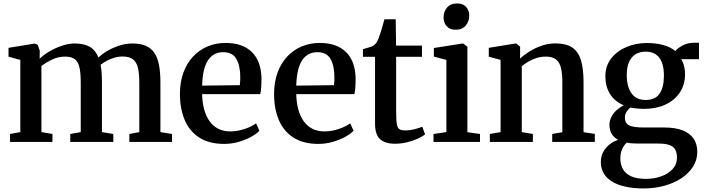

<svg xmlns="http://www.w3.org/2000/svg" viewBox="-20 -800 3972 1082"><path d="M36.5 0V-45L94.5 -55.5V-462.5L28 -480.5V-530.5L175.5 -554.5L192.5 -547.5L204 -515L203.5 -469Q224.5 -490 257.8 -509.8Q291 -529.5 328.8 -542.2Q366.5 -555 400 -555Q454 -555 486.5 -535.8Q519 -516.5 535 -475.5Q554 -495 585 -513.2Q616 -531.5 652.8 -543.2Q689.5 -555 726 -555Q771 -555 801.2 -542Q831.5 -529 849.8 -502.2Q868 -475.5 876 -434.2Q884 -393 884 -336.5V-55.5L949.5 -45V0H709V-45L765 -55.5V-333Q765 -383 757.8 -416Q750.5 -449 730 -465.2Q709.5 -481.5 670.5 -481.5Q647 -481.5 624.2 -474.8Q601.5 -468 581.5 -457.2Q561.5 -446.5 547 -435Q549.5 -422 551.2 -406.2Q553 -390.5 553.8 -373.2Q554.5 -356 554.5 -337V-55.5L618.5 -45V0H376V-45L435 -55.5V-335Q435 -385 428.5 -417.2Q422 -449.5 403.2 -465.2Q384.5 -481 346.5 -481Q309 -481 274 -464.5Q239 -448 213.5 -428V-55.5L275.5 -45V0Z M1243.5 11Q1159 11 1103.5 -24.5Q1048 -60 1021 -123.5Q994 -187 994 -270.5Q994 -337 1013.2 -390Q1032.5 -443 1067.2 -480.5Q1102 -518 1149 -538Q1196 -558 1252 -558Q1346.5 -558 1398.8 -507.2Q1451 -456.5 1453.5 -361.5Q1453.5 -330.5 1452 -308.2Q1450.5 -286 1446.5 -269.5H1119Q1120 -222.5 1130.5 -183.8Q1141 -145 1160.8 -117.2Q1180.5 -89.5 1209.8 -74.5Q1239 -59.5 1278 -59.5Q1318.5 -59.5 1359.5 -73.5Q1400.5 -87.5 1423 -105L1442 -63Q1425 -45 1394 -28.2Q1363 -11.5 1323.8 -0.2Q1284.5 11 1243.5 11ZM1119 -317.5 1331.5 -320Q1333 -330.5 1333.5 -342.5Q1334 -354.5 1334 -365Q1334 -429 1312.2 -467.5Q1290.5 -506 1237.5 -506Q1212.5 -506 1191.2 -495.8Q1170 -485.5 1154.2 -463.2Q1138.5 -441 1129.5 -405Q1120.5 -369 1119 -317.5Z M1774 11Q1689.5 11 1634 -24.5Q1578.5 -60 1551.5 -123.5Q1524.5 -187 1524.5 -270.5Q1524.5 -337 1543.8 -390Q1563 -443 1597.8 -480.5Q1632.5 -518 1679.5 -538Q1726.5 -558 1782.5 -558Q1877 -558 1929.2 -507.2Q1981.5 -456.5 1984 -361.5Q1984 -330.5 1982.5 -308.2Q1981 -286 1977 -269.5H1649.5Q1650.5 -222.5 1661 -183.8Q1671.5 -145 1691.2 -117.2Q1711 -89.5 1740.2 -74.5Q1769.5 -59.5 1808.5 -59.5Q1849 -59.5 1890 -73.5Q1931 -87.5 1953.5 -105L1972.5 -63Q1955.5 -45 1924.5 -28.2Q1893.5 -11.5 1854.2 -0.2Q1815 11 1774 11ZM1649.5 -317.5 1862 -320Q1863.5 -330.5 1864 -342.5Q1864.5 -354.5 1864.5 -365Q1864.5 -429 1842.8 -467.5Q1821 -506 1768 -506Q1743 -506 1721.8 -495.8Q1700.5 -485.5 1684.8 -463.2Q1669 -441 1660 -405Q1651 -369 1649.5 -317.5Z M2205.5 10Q2151 10 2122.2 -15.5Q2093.5 -41 2093.5 -104V-480H2025.5V-523Q2035 -526 2047 -529.2Q2059 -532.5 2069.5 -536Q2080 -539.5 2085.5 -543.5Q2092 -548.5 2097 -554.2Q2102 -560 2106 -568Q2110 -576 2114 -585.5Q2119 -597.5 2125 -617.2Q2131 -637 2136.8 -657.2Q2142.5 -677.5 2146.5 -691.5H2210L2212 -543H2358V-480H2212.5V-169Q2212.5 -121.5 2216.5 -99.5Q2220.5 -77.5 2232 -71.2Q2243.5 -65 2265 -65Q2289 -65 2316.8 -72Q2344.5 -79 2359.5 -86L2375.5 -42.5Q2360 -30 2333.2 -18Q2306.5 -6 2273.5 2Q2240.5 10 2205.5 10Z M2423 0V-45L2495.5 -55.5V-462.5L2425 -481V-529.5L2584.5 -554.5H2591L2614 -536.5V-55L2685 -45V0ZM2547.5 -632.5Q2514.5 -632.5 2497 -652.8Q2479.5 -673 2479.5 -701.5Q2479.5 -733.5 2499 -757Q2518.5 -780.5 2555.5 -780.5H2556.5Q2589.5 -780.5 2607 -760.8Q2624.5 -741 2624.5 -712.5Q2624.5 -680.5 2605 -656.5Q2585.5 -632.5 2548.5 -632.5Z M2801 -55.5V-462.5L2734.5 -480.5V-530.5L2882 -554.5H2890L2911 -537V-497L2910.5 -469.5Q2931 -489.5 2962.5 -509.2Q2994 -529 3031.8 -542.2Q3069.5 -555.5 3109 -555.5Q3169.5 -555.5 3204.2 -532.5Q3239 -509.5 3253.8 -461Q3268.5 -412.5 3268.5 -337V-55L3332 -45.5V0H3092V-45L3149 -55V-335.5Q3149 -385 3141.2 -417.2Q3133.5 -449.5 3113.2 -465.2Q3093 -481 3055 -481Q3028.5 -481 3004 -473.2Q2979.5 -465.5 2958.2 -453Q2937 -440.5 2920.5 -427.5V-55.5L2983 -45V0H2740.5V-45Z M3607 262Q3550.5 262 3505.8 252.2Q3461 242.5 3430 223.8Q3399 205 3382.5 177.2Q3366 149.5 3366 113.5Q3366 82 3379 57.2Q3392 32.5 3414 14.8Q3436 -3 3463.5 -12Q3439 -25 3426.8 -46.2Q3414.5 -67.5 3414.5 -97Q3414.5 -120 3425.2 -141Q3436 -162 3454.5 -178.8Q3473 -195.5 3495.5 -206.5Q3442 -229.5 3416.8 -271.8Q3391.5 -314 3391.5 -370Q3391.5 -429 3424.5 -471Q3457.5 -513 3510.5 -535.2Q3563.5 -557.5 3624 -557.5Q3678.5 -557.5 3718.8 -546Q3759 -534.5 3786 -512.5Q3797 -527.5 3825.8 -543.2Q3854.5 -559 3889.5 -559H3919V-466.5H3818.5Q3825.5 -456.5 3830.2 -443.2Q3835 -430 3837.8 -414.5Q3840.5 -399 3840.5 -382Q3840.5 -322.5 3811 -278.5Q3781.5 -234.5 3729.5 -210.5Q3677.5 -186.5 3610.5 -186.5Q3589.5 -186.5 3569.5 -188.5Q3549.5 -190.5 3532 -194Q3519.5 -183.5 3510.5 -169.5Q3501.5 -155.5 3501.5 -138Q3501.5 -105 3525.8 -93.2Q3550 -81.5 3608 -81.5H3723Q3786 -81.5 3827.2 -65.2Q3868.5 -49 3889 -18.2Q3909.5 12.5 3909.5 55.5Q3909.5 101.5 3885.5 139.2Q3861.5 177 3819.8 204.5Q3778 232 3723.5 247Q3669 262 3607 262ZM3619 208Q3665.5 208 3705.5 194Q3745.5 180 3770.2 153.2Q3795 126.5 3795 88Q3795 62.5 3786.2 44.8Q3777.5 27 3754.5 18Q3731.5 9 3689 9H3576Q3557.5 9 3541.2 7.8Q3525 6.5 3512 3.5Q3496 18.5 3486 40.2Q3476 62 3476 93.5Q3476 130 3491.8 155.5Q3507.5 181 3539 194.5Q3570.5 208 3619 208ZM3618.5 -236.5Q3672 -236.5 3696.8 -272Q3721.5 -307.5 3721.5 -374Q3721.5 -418.5 3709.8 -448.5Q3698 -478.5 3675.2 -493.8Q3652.5 -509 3619 -509Q3586.5 -509 3562.8 -495Q3539 -481 3525.5 -452Q3512 -423 3512 -376.5Q3512 -335.5 3523.2 -303.8Q3534.5 -272 3558 -254.2Q3581.5 -236.5 3618.5 -236.5Z"/></svg>

Font: Merriweather 48pt SemiBold
Style: Regular
Weight: 600
Version: Version 2.100